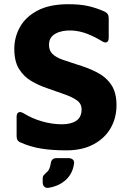

<svg xmlns="http://www.w3.org/2000/svg" viewBox="-20 -702 617 913"><path d="M295 13Q227 13 175.5 4.5Q124 -4 79 -24Q59 -31 59 -54V-147Q59 -163 68 -167.5Q77 -172 91 -164Q133 -138 181 -124.5Q229 -111 274 -111Q318 -111 343 -128Q368 -145 368 -182Q368 -209 345.5 -225Q323 -241 285.5 -254Q248 -267 203 -283Q164 -296 128.5 -317Q93 -338 70.5 -374Q48 -410 48 -470Q48 -525 75 -573.5Q102 -622 159 -652Q216 -682 305 -682Q359 -682 398 -673.5Q437 -665 477 -647Q497 -638 497 -616V-523Q497 -506 488 -501.5Q479 -497 465 -506Q433 -526 396.5 -540.5Q360 -555 321 -557Q275 -559 244 -542Q213 -525 213 -489Q213 -461 230 -445Q247 -429 276.5 -418.5Q306 -408 344 -396Q398 -380 441 -358Q484 -336 509 -299Q534 -262 534 -202Q534 -141 506 -92.5Q478 -44 424.5 -15.5Q371 13 295 13ZM212 191Q198 193 190.5 185.5Q183 178 183 165V148Q183 136 189 130Q195 124 203 116Q211 110 215 99.5Q219 89 221 77Q224 50 248 50H306Q319 50 326.5 57Q334 64 332 76Q326 122 294.5 152Q263 182 212 191Z"/></svg>

Font: Pitagon Sans
Style: Bold
Weight: 700
Designer: Travis Tran
Foundry: Pitagon
Version: Version 1.001; ttfautohint (v1.8.4.7-5d5b);gftools[0.9.26]